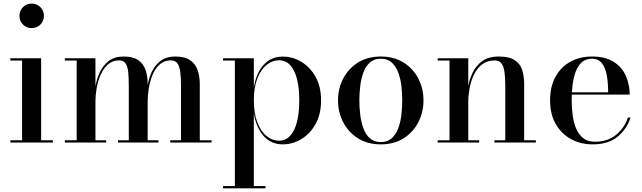

<svg xmlns="http://www.w3.org/2000/svg" viewBox="-20 -778 3503 1048"><path d="M153 -624.5Q125 -624.5 105.5 -644.2Q86 -664 86 -691.5Q86 -719.5 105.5 -739Q125 -758.5 153 -758.5Q180.5 -758.5 200.2 -739Q220 -719.5 220 -691.5Q220 -664 200.5 -644.2Q181 -624.5 153 -624.5ZM204.5 -460V-12.5H268.5V0H36.5V-12.5H100.5V-447.5H36.5V-460Z M501 -460V-12.5H559.5V0H334V-12.5H398.5V-447.5H334V-460ZM786 -319.5V-12.5H845V0H624V-12.5H683V-309.5Q683 -351.5 680 -382.8Q677 -414 665.8 -431.2Q654.5 -448.5 630 -448.5Q594 -448.5 569.2 -426.2Q544.5 -404 529.2 -369.5Q514 -335 507.5 -296.5Q501 -258 501 -225.5L493.5 -222.5Q493.5 -257 499.8 -299.5Q506 -342 523.5 -380.8Q541 -419.5 572.8 -444.5Q604.5 -469.5 655 -469.5Q705.5 -469.5 734 -450Q762.5 -430.5 774.2 -396.8Q786 -363 786 -319.5ZM1070.5 -319.5V-12.5H1135V0H909V-12.5H968V-309.5Q968 -351.5 964.2 -382.8Q960.5 -414 949 -431.2Q937.5 -448.5 912.5 -448.5Q876 -448.5 851.5 -426.2Q827 -404 812.8 -369.5Q798.5 -335 792.2 -296.5Q786 -258 786 -225.5L778 -222.5Q778 -257 783.8 -299.5Q789.5 -342 806.2 -380.8Q823 -419.5 854.8 -444.5Q886.5 -469.5 937.5 -469.5Q988 -469.5 1017 -450Q1046 -430.5 1058.2 -396.8Q1070.5 -363 1070.5 -319.5Z M1197.5 250V237.5H1262V-447.5H1197.5V-460H1365.5V-300Q1378.5 -380 1419.2 -424.5Q1460 -469 1524 -469Q1577.5 -469 1625 -440.5Q1672.5 -412 1702.5 -358.5Q1732.5 -305 1732.5 -230Q1732.5 -155 1702.5 -101.2Q1672.5 -47.5 1625 -18.8Q1577.5 10 1524 10Q1460 10 1419.2 -35.2Q1378.5 -80.5 1365.5 -159.5V237.5H1429V250ZM1502.5 -10Q1539 -10 1563.8 -36.8Q1588.5 -63.5 1601 -112.8Q1613.5 -162 1613.5 -230Q1613.5 -298 1601 -347Q1588.5 -396 1563.8 -422.5Q1539 -449 1502.5 -449Q1466.5 -449 1435.2 -423.8Q1404 -398.5 1384.8 -350Q1365.5 -301.5 1365.5 -230Q1365.5 -158.5 1384.8 -109.5Q1404 -60.5 1435.2 -35.2Q1466.5 -10 1502.5 -10Z M2058.5 10Q1986.5 10 1934.2 -23Q1882 -56 1853.5 -110.5Q1825 -165 1825 -230Q1825 -295 1853.5 -349.5Q1882 -404 1934.2 -436.8Q1986.5 -469.5 2058.5 -469.5Q2130.5 -469.5 2182.8 -436.8Q2235 -404 2263.2 -349.5Q2291.5 -295 2291.5 -230Q2291.5 -165 2263.2 -110.5Q2235 -56 2182.8 -23Q2130.5 10 2058.5 10ZM2058.5 -2.5Q2095.5 -2.5 2118.5 -23.5Q2141.5 -44.5 2154 -78.5Q2166.5 -112.5 2171 -152.5Q2175.5 -192.5 2175.5 -230Q2175.5 -268 2171 -307.8Q2166.5 -347.5 2154 -381.5Q2141.5 -415.5 2118.5 -436.5Q2095.5 -457.5 2058.5 -457.5Q2021.5 -457.5 1998.5 -436.5Q1975.5 -415.5 1963.2 -381.5Q1951 -347.5 1946.2 -307.8Q1941.5 -268 1941.5 -230Q1941.5 -192.5 1946.2 -152.5Q1951 -112.5 1963.2 -78.5Q1975.5 -44.5 1998.5 -23.5Q2021.5 -2.5 2058.5 -2.5Z M2536 -460V-12.5H2595.5V0H2369V-12.5H2433.5V-447.5H2369V-460ZM2841 -319.5V-12.5H2905V0H2678.5V-12.5H2738V-307.5Q2738 -349.5 2734.2 -381Q2730.5 -412.5 2718.5 -430.2Q2706.5 -448 2680.5 -448Q2638.5 -448 2610.5 -425.8Q2582.5 -403.5 2566.2 -368.8Q2550 -334 2543 -295.2Q2536 -256.5 2536 -223.5L2527 -220.5Q2527 -255.5 2534 -298.2Q2541 -341 2559.2 -380Q2577.5 -419 2612 -444.2Q2646.5 -469.5 2701.5 -469.5Q2759 -469.5 2789 -450Q2819 -430.5 2830 -396.8Q2841 -363 2841 -319.5Z M3216 10Q3150 10 3097.2 -18.5Q3044.5 -47 3013.5 -100.8Q2982.5 -154.5 2982.5 -230Q2982.5 -305.5 3012.2 -359.2Q3042 -413 3093.5 -441.2Q3145 -469.5 3211.5 -469.5Q3285 -469.5 3330.2 -440.2Q3375.5 -411 3396.2 -363.5Q3417 -316 3417 -261.5H3050V-274H3299.5Q3299.5 -302 3296.8 -333.8Q3294 -365.5 3285.2 -393.8Q3276.5 -422 3259 -439.8Q3241.5 -457.5 3211.5 -457.5Q3178 -457.5 3156.5 -438.8Q3135 -420 3122.8 -388Q3110.5 -356 3105.5 -316Q3100.5 -276 3100.5 -233Q3100.5 -188.5 3106 -147.5Q3111.5 -106.5 3125.5 -74.5Q3139.5 -42.5 3164 -23.5Q3188.5 -4.5 3227 -4.5Q3297.5 -4.5 3343.2 -42.5Q3389 -80.5 3407.5 -136.5H3421.5Q3402 -74 3351.2 -32Q3300.5 10 3216 10Z"/></svg>

Font: Bodoni Moda 18pt Medium
Style: Regular
Weight: 500
Designer: Owen Earl
Foundry: indestructible type
Version: Version 2.004